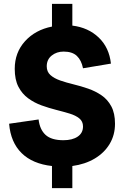

<svg xmlns="http://www.w3.org/2000/svg" viewBox="-20 -850 640 990"><path d="M248 120V6Q148 -5 91.5 -60.5Q35 -116 27 -212L179 -234Q185 -182 215 -154.5Q245 -127 307 -127Q353 -127 380.5 -145.5Q408 -164 408 -198Q408 -224 389 -239.5Q370 -255 338.5 -264.5Q307 -274 269.5 -283.5Q232 -293 194.5 -306.5Q157 -320 125.5 -343Q94 -366 75 -402.5Q56 -439 56 -495Q56 -579 109 -637.5Q162 -696 248 -713V-830H353V-718Q435 -708 489 -656.5Q543 -605 552 -522L408 -498Q400 -539 376.5 -561.5Q353 -584 308 -584Q272 -584 246.5 -563.5Q221 -543 221 -508Q221 -480 240 -463Q259 -446 290.5 -435Q322 -424 359.5 -415Q397 -406 434.5 -393Q472 -380 503.5 -358.5Q535 -337 554 -301.5Q573 -266 573 -212Q573 -154 545.5 -108Q518 -62 468.5 -32.5Q419 -3 353 6V120Z"/></svg>

Font: Livvic
Style: Bold
Weight: 700
Designer: Jacques Le Bailly, Baron von Fonthausen
Version: Version 1.001; ttfautohint (v1.8.2)